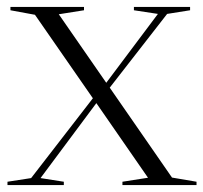

<svg xmlns="http://www.w3.org/2000/svg" viewBox="-20 -532 585 552"><path d="M474.5 -21.5 545 -9.5V0H332V-9.5L405.5 -21L257 -235.5L96.5 -20L163.5 -9.5V0H1.5V-9.5L69.5 -20L247 -249.5L80.5 -489.5L10 -502.5V-512H221.5V-502.5L149 -491L285.5 -294L434 -492L365 -502.5V-512H526.5V-502.5L460.5 -492L295.5 -280Z"/></svg>

Font: Newsreader 72pt Light
Style: Regular
Weight: 300
Designer: Hugues Gentile
Foundry: Production Type
Version: Version 1.003; ttfautohint (v1.8.3)